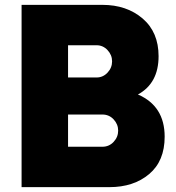

<svg xmlns="http://www.w3.org/2000/svg" viewBox="-20 -770 726 790"><path d="M547.5 -381.2Q657.5 -333.8 657.5 -207.5Q657.5 -107.5 593.8 -53.8Q530 0 430 0H68.8V-750H401.2Q501.2 -750 566.9 -693.8Q632.5 -637.5 632.5 -538.8Q632.5 -427.5 547.5 -381.2ZM377.5 -583.8H260V-451.2H377.5Q403.8 -451.2 422.5 -471.2Q441.2 -491.2 441.2 -517.5Q441.2 -543.8 422.5 -563.8Q403.8 -583.8 377.5 -583.8ZM401.2 -166.2Q428.8 -166.2 447.5 -186.2Q466.2 -206.2 466.2 -232.5Q466.2 -258.8 447.5 -278.8Q428.8 -298.8 401.2 -298.8H260V-166.2Z"/></svg>

Font: Now Alt Black
Style: Regular
Weight: 900
Designer: Alfredo Marco Pradil
Foundry: Alfredo Marco Pradil
Version: Version 1.002;PS 001.002;hotconv 1.0.88;makeotf.lib2.5.64775